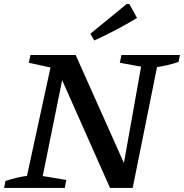

<svg xmlns="http://www.w3.org/2000/svg" viewBox="-35 -919 900 939"><path d="M559 -650H845L838 -616Q784 -598 733 -591L614 0H503L269 -527L174 -58L289 -39L282 0H-15L-8 -34Q46 -52 97 -59L212 -589L106 -612L114 -650H335L571 -122L655 -593L551 -612ZM426 -721 407 -754 584 -899H598L635 -831Q534 -770 426 -721Z"/></svg>

Font: Piazzolla SC Medium
Style: Italic
Weight: 500
Italic angle: -11.3°
Designer: Juan Pablo del Peral
Foundry: Huerta Tipografica
Version: Version 1.330